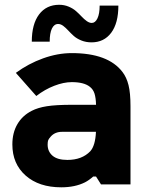

<svg xmlns="http://www.w3.org/2000/svg" viewBox="-20 -779 637 811"><path d="M225.6 -677.7Q208.5 -677.7 199.2 -658.2Q189.9 -638.7 189.9 -603H114.3Q114.3 -677.2 145 -718Q175.8 -758.8 230 -758.8Q251.5 -758.8 270 -751Q288.6 -743.2 301.3 -731.9Q314 -720.7 324.7 -709.2Q335.4 -697.8 346.4 -689.9Q357.4 -682.1 367.7 -682.1Q382.3 -682.1 391.6 -701.4Q400.9 -720.7 400.9 -755.4H480Q480 -681.2 449.7 -640.6Q419.4 -600.1 366.7 -600.1Q342.8 -600.1 323.2 -608.2Q303.7 -616.2 291.3 -627.4Q278.8 -638.7 268.3 -650.1Q257.8 -661.6 247.1 -669.7Q236.3 -677.7 225.6 -677.7ZM497.6 -474.6Q514.6 -452.6 522.9 -419.4Q531.2 -386.2 531.2 -330.1V0H406.7L385.7 -33.2H373.5Q356 -17.6 338.9 -8.8Q296.9 12.2 238.8 12.2Q144.5 12.2 88.4 -37.4Q32.2 -86.9 32.2 -168.9Q32.2 -218.3 53.5 -254.6Q74.7 -291 114.3 -311Q139.6 -324.2 178 -330.3Q216.3 -336.4 285.6 -336.4H385.7Q384.8 -366.2 379.2 -383.8Q373.5 -401.4 359.9 -412.1Q335.4 -432.1 283.2 -432.1Q249 -432.1 209.2 -416.7Q169.4 -401.4 133.3 -373.5L46.9 -471.2Q100.1 -510.3 161.9 -532.5Q223.6 -554.7 283.2 -554.7Q437 -554.7 497.6 -474.6ZM361.3 -140.1Q382.8 -164.1 385.3 -222.2H242.2Q211.9 -222.2 194.3 -202.1Q186 -192.9 183.6 -186.8Q181.2 -180.7 181.2 -168Q181.2 -139.2 201.9 -121.3Q222.7 -103.5 264.6 -103.5Q326.2 -103.5 361.3 -140.1Z"/></svg>

Font: Acari Sans Neue Black
Style: Regular
Weight: 900
Designer: Alfredo Marco Pradil
Foundry: Alfredo Marco Pradil
Version: Version 1.045;June 16, 2019;FontCreator 11.5.0.2425 64-bit; 